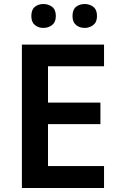

<svg xmlns="http://www.w3.org/2000/svg" viewBox="-20 -936 593 956"><path d="M498 0H89V-714H498V-606H219V-425H480V-318H219V-109H498ZM136 -856Q136 -888 153.5 -902Q171 -916 196 -916Q221 -916 239.5 -902Q258 -888 258 -856Q258 -826 239.5 -811.5Q221 -797 196 -797Q171 -797 153.5 -811.5Q136 -826 136 -856ZM341 -856Q341 -888 358.5 -902Q376 -916 402 -916Q426 -916 444.5 -902Q463 -888 463 -856Q463 -826 444.5 -811.5Q426 -797 402 -797Q376 -797 358.5 -811.5Q341 -826 341 -856Z"/></svg>

Font: Noto Sans Thai Looped SemiBold
Style: Regular
Weight: 600
Designer: Sasikarn Vongin, Ben Mitchell
Foundry: The Fontpad Ltd
Version: Version 1.001; ttfautohint (v1.8.4.7-5d5b)